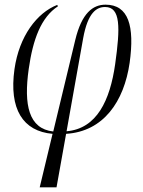

<svg xmlns="http://www.w3.org/2000/svg" viewBox="-20 -564 612 822"><path d="M150 238H222L263 9C423 -1 511 -129 535 -295C557 -453 530 -544 432 -544C378 -544 330 -509 302 -392L208 -1C103 -13 81 -114 103 -269C121 -396 156 -490 228 -537L225 -543C138 -509 62 -409 42 -268C18 -97 78 -2 205 9ZM336 -400C356 -511 394 -534 430 -534C497 -534 495 -446 473 -289C451 -135 395 -13 265 -2Z"/></svg>

Font: Noto Serif Display Condensed Light
Style: Italic
Weight: 300
Width: 3
Italic angle: -12°
Designer: Monotype Design Team
Foundry: Monotype Imaging Inc.
Version: Version 2.009